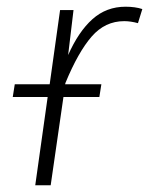

<svg xmlns="http://www.w3.org/2000/svg" viewBox="-20 -552 444 572"><path d="M404 -525 391 -483Q369 -489 350 -489Q293 -489 253 -443Q213 -397 175 -305L174 -301H282L276 -263H169L131 0H85L122 -263H18L24 -301H128L159 -522H199L183 -388Q214 -458 255.5 -495Q297 -532 354 -532Q383 -532 404 -525Z"/></svg>

Font: Fira Sans ExtraLight
Style: Italic
Weight: 275
Italic angle: -8°
Designer: Carrois Corporate & Edenspiekermann AG
Foundry: Carrois Corporate GbR & Edenspiekermann AG
Version: Version 4.203